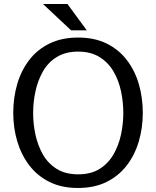

<svg xmlns="http://www.w3.org/2000/svg" viewBox="-20 -925 777 956"><path d="M368 11Q287 11 226.5 -19Q166 -49 126 -101.5Q86 -154 66 -221Q46 -288 46 -363Q46 -438 65.5 -505.5Q85 -573 125 -625.5Q165 -678 226 -708Q287 -738 369 -738Q451 -738 511.5 -708Q572 -678 612 -625.5Q652 -573 671.5 -505.5Q691 -438 691 -363Q691 -288 671 -220.5Q651 -153 611 -101Q571 -49 510.5 -19Q450 11 368 11ZM369 -57Q433 -57 476 -84Q519 -111 545 -156Q571 -201 582.5 -255Q594 -309 594 -363Q594 -417 582.5 -471Q571 -525 545 -569.5Q519 -614 475.5 -641Q432 -668 369 -668Q306 -668 262.5 -641Q219 -614 193.5 -569Q168 -524 156.5 -470Q145 -416 145 -362Q145 -308 156.5 -254.5Q168 -201 193.5 -156Q219 -111 262.5 -84Q306 -57 369 -57ZM316 -905 412 -774H334L194 -905Z"/></svg>

Font: Rosario Light
Style: Regular
Weight: 300
Designer: Hector Gatti
Foundry: Omnibus Type
Version: Version 1.101; ttfautohint (v1.8.1.43-b0c9)